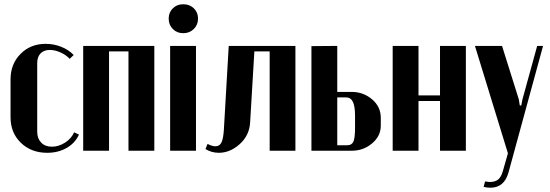

<svg xmlns="http://www.w3.org/2000/svg" viewBox="-20 -712 2597 907"><path d="M29.8 -336.9Q29.8 -409.7 76.9 -457.3Q124 -504.9 195.8 -504.9Q233.9 -504.9 269 -491Q304.2 -477.1 328.1 -452.1L309.1 -434.1Q292 -452.6 265.6 -464.4Q239.3 -476.1 215.8 -476.1Q187.5 -476.1 171.6 -459.7Q155.8 -443.4 155.8 -414.1V-89.8Q155.8 -57.6 174.6 -38.3Q193.4 -19 225.1 -19Q257.3 -19 287.4 -38.3Q317.4 -57.6 330.1 -86.9L353 -76.2Q335 -36.1 294.9 -13.2Q254.9 9.8 203.1 9.8Q127.4 9.8 78.6 -37.4Q29.8 -84.5 29.8 -158.2Z M373 -495.1H709V0H586.9V-469.2H495.1V0H373Z M845.7 -691.9Q876 -691.9 895.8 -672.6Q915.5 -653.3 915.5 -624Q915.5 -594.7 895.5 -575Q875.5 -555.2 845.7 -555.2Q815.9 -555.2 796.4 -575Q776.9 -594.7 776.9 -624Q776.9 -653.3 796.4 -672.6Q815.9 -691.9 845.7 -691.9ZM783.7 -495.1H905.8V0H783.7Z M950.7 -7.8 960.4 -32.2Q981.9 -21 997.6 -21Q1018.1 -21 1026.6 -39.8Q1035.2 -58.6 1037.6 -100.1L1060.5 -495.1H1375.5V0H1253.9V-469.2H1181.6L1161.6 -133.8Q1158.2 -72.3 1112.5 -31.2Q1066.9 9.8 1013.7 9.8Q979.5 9.8 950.7 -7.8Z M1573.2 -277.8H1641.1Q1696.8 -277.8 1737.8 -242.7Q1778.8 -207.5 1778.8 -155.8V-118.2Q1778.8 -69.3 1737.8 -34.7Q1696.8 0 1642.1 0H1451.2V-494.1L1573.2 -495.1ZM1657.2 -109.9V-165Q1657.2 -210 1647 -231Q1636.7 -252 1614.3 -252H1573.2V-25.9H1621.1Q1642.1 -25.9 1649.7 -43.5Q1657.2 -61 1657.2 -109.9Z M1835 -495.1H1957V-261.2H2058.6V-495.1H2180.7V0H2058.6V-234.9H1957V0H1835Z M2223.6 -495.1H2351.6L2430.7 -243.2L2435.5 -213.9H2442.4L2448.2 -243.2L2517.6 -495.1H2545.4L2382.3 102.1Q2362.3 174.8 2296.4 174.8Q2280.8 174.8 2264.6 170.9L2271.5 145Q2304.7 151.9 2325.4 141.1Q2346.2 130.4 2355.5 96.2L2379.4 12.2Z"/></svg>

Font: Moniqa Black Heading
Style: Regular
Weight: 900
Designer: Rajesh Rajput
Foundry: Rajesh Rajput
Version: Version 1.000